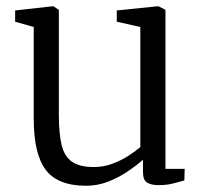

<svg xmlns="http://www.w3.org/2000/svg" viewBox="-20 -584 656 615"><path d="M488 9Q464 9 451 0.8Q438 -7.5 438 -33V-72.5Q418 -54.5 389.2 -35Q360.5 -15.5 326.5 -2.2Q292.5 11 256 11Q165 11 126.5 -40Q88 -91 88 -204V-497.5L28.5 -514.5V-550.5L149 -564H151L168.5 -552.5V-215.5Q168.5 -157 177.2 -120.2Q186 -83.5 210.2 -66.2Q234.5 -49 280.5 -49Q312 -49 340 -59.5Q368 -70 391 -84.8Q414 -99.5 429.5 -113V-497.5L354 -514.5V-550.5L485.5 -564H487.5L510 -552.5V-43H571.5L570.5 -6Q554 -1.5 534 3.8Q514 9 488 9Z"/></svg>

Font: Merriweather 24pt Light
Style: Regular
Weight: 300
Designer: Eben Sorkin
Foundry: Eben Sorkin
Version: Version 2.100